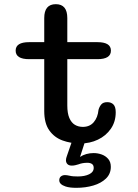

<svg xmlns="http://www.w3.org/2000/svg" viewBox="-20 -678 659 920"><path d="M119.5 -394.5Q55 -394.5 55 -435.5Q55 -476 119.5 -476H192V-591.5Q192 -658 247.5 -658Q302.5 -658 302.5 -591.5V-476H447Q511.5 -476 511.5 -435.5Q511.5 -394.5 447 -394.5H302.5V-172.5Q302.5 -135.5 312.2 -112.8Q322 -90 338.8 -80Q355.5 -70 377 -70Q410 -70 429.2 -92.5Q448.5 -115 452 -151.5Q456 -166.5 465.2 -177.5Q474.5 -188.5 494 -188.5Q513 -188.5 523.8 -177.2Q534.5 -166 534.5 -140Q534.5 -94.5 511 -60.8Q487.5 -27 449 -8.8Q410.5 9.5 365 9.5Q319 9.5 279.5 -5Q240 -19.5 216 -53.5Q192 -87.5 192 -146V-394.5ZM346 222Q330.5 222 317.5 220.5Q304.5 219 294 215.5Q264 205.5 264 186Q264 173.5 272 167.2Q280 161 291.5 161Q300.5 161 313.5 164Q321.5 166 331.8 166.8Q342 167.5 353 167.5Q385.5 167.5 407.2 157Q429 146.5 429 126.5Q429 113.5 420.8 107.8Q412.5 102 399 102Q386 102 375.5 104Q365 106 356 109.5Q348 112 340 113.8Q332 115.5 324 115.5Q310 115.5 303 108.2Q296 101 296 89.5Q296 85.5 297.2 80Q298.5 74.5 300.5 69.5L324.5 0Q328.5 -11 338.8 -20.5Q349 -30 363.5 -30Q375 -30 382.5 -25Q390 -20 390 -10.5Q390 -8.5 389.2 -5.5Q388.5 -2.5 387.5 0L363.5 74Q376.5 65 393.5 60.2Q410.5 55.5 428.5 55.5Q448.5 55.5 467.2 62.2Q486 69 498.5 83.5Q511 98 511 121.5Q511 155 487.8 177.5Q464.5 200 427 211Q389.5 222 346 222Z"/></svg>

Font: Sono Monospace Medium
Style: Regular
Weight: 500
Designer: Tyler Finck
Foundry: Tyler Finck
Version: Version 2.112